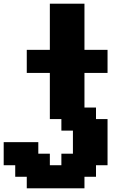

<svg xmlns="http://www.w3.org/2000/svg" viewBox="-20 -895 727 1040"><path d="M125 125H437.5V62.5H500V0H562.5V-250H500V-312.5H437.5V-500H562.5V-625H437.5V-875H250V-625H125V-500H250V-250H312.5V-187.5H375V-62.5H312.5V0H250V-62.5H187.5V-125H0V0H62.5V62.5H125Z"/></svg>

Font: Faithful 32x
Style: Semibold
Weight: 400
Foundry: Faithful Resource Pack
Version: Version 1.0; January 27, 2023